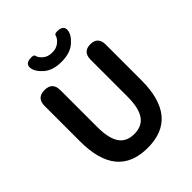

<svg xmlns="http://www.w3.org/2000/svg" viewBox="-262 -1108 1272 1272"><g transform="rotate(-45 374.0 -471.5)"><path d="M87 -333V-666Q87 -741 161 -741Q235 -741 235 -666V-320Q235 -209 273 -159Q307 -114 376 -114Q445 -114 480 -159Q519 -210 519 -320V-666Q519 -741 590 -741Q661 -741 661 -666V-333Q661 14 374 14Q87 14 87 -333ZM235 -955Q276 -961 279.5 -942Q283 -923 308 -901.5Q333 -880 373 -880Q413 -880 438.5 -901.5Q464 -923 468 -942.5Q472 -962 513 -956Q554 -949 550 -911Q546 -873 500.5 -833Q455 -793 373.5 -793Q292 -793 247 -833Q202 -873 198 -911Q194 -949 235 -955Z"/></g></svg>

Font: Resource Han Rounded KR
Style: Bold
Weight: 700
Designer: Cyano Hao (round all glyphs); Ryoko NISHIZUKA 西塚涼子 (kana, bopomofo & ideographs); Paul D. Hunt (Latin, Greek & Cyrillic)
Foundry: Cyano Hao
Version: 0.990